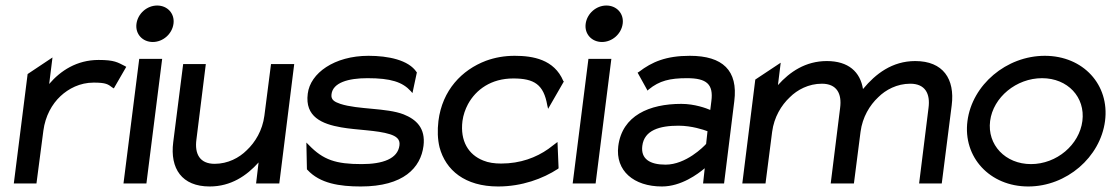

<svg xmlns="http://www.w3.org/2000/svg" viewBox="-20 -664 4022 695"><path d="M432 -425C406 -438 395 -447 337 -447C258 -447 199 -408 158 -360L170 -456L80 -396L30 0H112L137 -191C144 -244 168 -287 199 -316C228 -343 269 -365 319 -365C364 -365 371 -359 387 -347L392 -344L437 -422Z M533 -512C570 -512 603 -541 608 -578C613 -615 586 -644 549 -644C512 -644 479 -615 474 -578C469 -541 496 -512 533 -512ZM567 -451H484L427 0H510Z M607 -149C595 -54 638 11 739 11C816 11 873 -28 916 -76L907 0H991L1045 -432H961L937 -245C930 -192 904 -149 873 -120C846 -93 805 -71 757 -71C703 -71 684 -107 691 -159L725 -432H643Z M1093 -49C1138 0 1209 11 1286 11C1441 11 1503 -57 1513 -136C1521 -201 1486 -232 1441 -250C1379 -274 1276 -267 1212 -288C1192 -295 1177 -302 1180 -323C1185 -365 1241 -381 1310 -381C1395 -381 1437 -367 1467 -334L1473 -327L1489 -402L1488 -403C1459 -447 1385 -462 1314 -462C1190 -462 1103 -399 1094 -325C1083 -241 1146 -215 1215 -203C1271 -193 1345 -193 1392 -178C1413 -171 1429 -161 1426 -138C1420 -89 1365 -70 1289 -70C1196 -70 1150 -85 1098 -139L1089 -148L1091 -51Z M1964 -270 2021 -369 2019 -371C1986 -449 1909 -462 1843 -462C1806 -462 1772 -456 1739 -444C1652 -411 1581 -338 1567 -226C1563 -192 1564 -160 1571 -131C1593 -48 1663 11 1783 11C1869 11 1945 -17 2000 -53L2002 -55L1998 -150L1965 -125C1921 -94 1864 -72 1794 -72C1770 -72 1748 -75 1729 -83C1676 -104 1645 -153 1654 -226C1657 -248 1664 -268 1674 -287C1703 -340 1758 -380 1838 -380C1914 -380 1948 -358 1961 -283Z M2159 -512C2196 -512 2229 -541 2234 -578C2239 -615 2212 -644 2175 -644C2138 -644 2105 -615 2100 -578C2095 -541 2122 -512 2159 -512ZM2193 -451H2110L2053 0H2136Z M2288 -401 2324 -336 2328 -340C2367 -372 2405 -381 2467 -381C2538 -381 2563 -359 2555 -298L2551 -266C2537 -272 2495 -288 2446 -288C2331 -288 2232 -246 2218 -135C2207 -46 2274 11 2376 11C2446 11 2506 -34 2531 -55L2525 0H2601L2638 -298C2652 -409 2596 -462 2477 -462C2391 -462 2340 -440 2293 -404ZM2305 -136C2312 -193 2368 -209 2436 -209C2484 -209 2528 -194 2541 -189L2536 -143C2527 -133 2463 -68 2389 -68C2332 -68 2299 -89 2305 -136Z M2987 0H3071L3095 -187C3102 -240 3128 -283 3159 -312C3186 -339 3227 -361 3275 -361C3329 -361 3348 -325 3341 -273L3307 0H3389L3425 -283C3437 -378 3394 -443 3293 -443C3209 -443 3149 -396 3105 -343L3104 -342V-341C3094 -404 3051 -443 2973 -443C2896 -443 2839 -404 2796 -356L2806 -437L2714 -376L2667 0H2751L2775 -187C2782 -240 2808 -283 2839 -312C2866 -339 2907 -361 2955 -361C3009 -361 3028 -325 3021 -273Z M3752 -381C3845 -381 3909 -312 3898 -226C3887 -140 3805 -70 3712 -70C3619 -70 3553 -140 3564 -226C3575 -312 3659 -381 3752 -381ZM3702 11C3841 11 3963 -95 3980 -226C3997 -357 3901 -462 3762 -462C3623 -462 3499 -357 3482 -226C3465 -95 3563 11 3702 11Z"/></svg>

Font: Charger
Style: BdIt
Weight: 400
Designer: Jasper
Foundry: Cannot Into Space Fonts
Version: Version 0.98